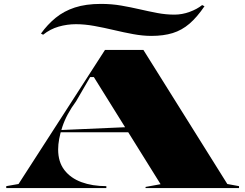

<svg xmlns="http://www.w3.org/2000/svg" viewBox="-20 -964 1257 984"><path d="M12 0V-10L75 -21L518 -708H715L1145 -21L1205 -10V0H726V-6L803 -20L461 -569H442L370 -445Q321 -379 299.5 -314Q278 -249 278 -198Q278 -134 310 -92.5Q342 -51 397.5 -30.5Q453 -10 525 -10V0ZM256 -286V-296L645 -313V-286ZM756 -780Q712 -780 663 -789Q614 -798 563.5 -810Q513 -822 463.5 -831Q414 -840 369 -840Q324 -840 280.5 -827.5Q237 -815 201 -786L190 -792Q223 -838 265 -872.5Q307 -907 363.5 -925.5Q420 -944 497 -944Q552 -944 601 -935.5Q650 -927 695.5 -916.5Q741 -906 785.5 -897.5Q830 -889 874 -889Q913 -889 951.5 -903Q990 -917 1016 -938L1028 -932Q990 -876 951 -842.5Q912 -809 865 -794.5Q818 -780 756 -780Z"/></svg>

Font: Kalnia Expanded SemiBold
Style: Regular
Weight: 600
Width: 7
Designer: Frida Medrano
Foundry: Frida Medrano
Version: Version 1.105